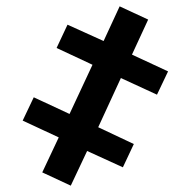

<svg xmlns="http://www.w3.org/2000/svg" viewBox="-20 -564 604 608"><path d="M113.8 -18.1 166 -128.9 51.8 -182.1 86.9 -255.9 200.2 -203.1 272.9 -358.9 159.2 -412.1 193.8 -485.8 308.1 -434.1 358.9 -543.9 449.2 -502 397.9 -391.1 512.2 -337.9 477.1 -264.2 362.8 -316.9 291 -161.1 403.8 -107.9 369.1 -34.2 255.9 -85.9 204.1 23.9Z"/></svg>

Font: Fixel Text SemiBold
Style: Regular
Weight: 600
Width: 4
Designer: AlfaBravo + MacPaw
Foundry: Kyrylo Tkachov, Marchela Mozhyna, Serhii Makarenko, Maria Weinstein, Zakhar Kryvoshyya
Version: Version 1.211